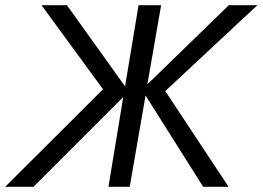

<svg xmlns="http://www.w3.org/2000/svg" viewBox="-46 -720 1012 740"><path d="M212 -700H114L351 -376L-26 0H83L429 -346L372 0H454L515 -352L737 0H835L591 -369L946 -700H836L522 -395L575 -700H488L436 -387Z"/></svg>

Font: Jost
Style: Italic
Weight: 400
Italic angle: -5°
Version: Version 3.710